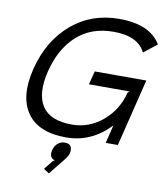

<svg xmlns="http://www.w3.org/2000/svg" viewBox="-111 -911 1097 1265"><g transform="rotate(10 438.0 -278.5)"><path d="M416 108Q411 129 395 148L303 263L266 239L315 178L327 171Q308 168 299.5 151Q291 134 298 108Q305 80 324.5 62.5Q344 45 372 45Q401 45 412 62Q423 79 416 108ZM829 -451 718 0H637L666 -119H664Q540 10 373 10Q187 10 111.5 -98.5Q36 -207 83 -397Q132 -592 265 -706Q398 -820 584 -820Q791 -820 863 -698L775 -629Q725 -730 562 -730Q413 -730 316 -642Q219 -554 180 -397Q143 -246 196 -163Q249 -80 396 -80Q511 -80 601.5 -156.5Q692 -233 721 -351L734 -361H461L484 -451Z"/></g></svg>

Font: Sinkin Sans 400 Italic
Style: Italic
Weight: 400
Italic angle: -112°
Designer: Keith Bates
Foundry: K-Type
Version: Sinkin Sans (version 1.0)  by Keith Bates   •   © 2014   www